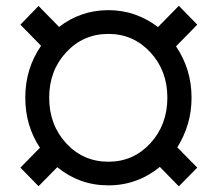

<svg xmlns="http://www.w3.org/2000/svg" viewBox="-20 -638 753 671"><path d="M538.6 -54.7Q500 -22.9 454.8 -6.6Q409.7 9.8 358.9 9.8Q307.6 9.8 262.9 -6.3Q218.3 -22.5 180.2 -53.7L114.7 12.7L51.3 -52.2L119.6 -121.6Q94.2 -159.7 81.3 -203.4Q68.4 -247.1 68.4 -296.9Q68.4 -348.1 82.3 -393.3Q96.2 -438.5 123.5 -478L51.3 -551.8L114.7 -617.2L186.5 -543.9Q223.6 -572.8 266.8 -587.6Q310.1 -602.5 358.9 -602.5Q407.7 -602.5 450.9 -587.4Q494.1 -572.3 532.2 -543.5L605 -617.7L669.4 -551.8L595.2 -476.1Q621.6 -437 635.5 -392.3Q649.4 -347.7 649.4 -296.9Q649.4 -248 636.5 -204.6Q623.5 -161.1 599.6 -123L669.4 -52.2L605 13.2ZM151.9 -296.9Q151.9 -201.7 211.4 -137.2Q271 -72.8 358.9 -72.8Q445.8 -72.8 505.4 -137.2Q564.9 -201.7 564.9 -296.9Q564.9 -391.1 505.4 -455.3Q445.8 -519.5 358.9 -519.5Q271 -519.5 211.4 -455.3Q151.9 -391.1 151.9 -296.9Z"/></svg>

Font: Roboto Web
Style: Regular
Weight: 400
Designer: Google
Version: Version 1.200310; 2013